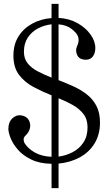

<svg xmlns="http://www.w3.org/2000/svg" viewBox="-20 -830 575 987"><path d="M245 137V12Q184 11 141.5 -9.5Q99 -30 73 -59.5Q47 -89 35 -119Q23 -149 23 -168Q23 -202 43.5 -221.5Q64 -241 89 -237Q115 -233 126.5 -215Q138 -197 134.5 -174.5Q131 -152 112 -134Q101 -124 101.5 -112.5Q102 -101 107 -93Q125 -65 160 -45.5Q195 -26 245 -24V-340Q197 -359 152 -383Q107 -407 78 -445Q49 -483 49 -544Q49 -602 75.5 -643.5Q102 -685 146.5 -709Q191 -733 245 -737V-810H281V-738Q336 -735 378.5 -711Q421 -687 445.5 -652.5Q470 -618 470 -583Q470 -557 457.5 -540Q445 -523 422 -523Q388 -523 377 -546.5Q366 -570 376 -592Q391 -624 378 -649Q371 -663 347 -682Q323 -701 281 -705V-418Q320 -403 357.5 -386Q395 -369 426 -345Q457 -321 475.5 -286Q494 -251 494 -200Q494 -138 466 -92.5Q438 -47 390 -21Q342 5 281 11V137ZM281 -25Q319 -30 353 -47.5Q387 -65 408.5 -97Q430 -129 430 -175Q430 -217 409 -244Q388 -271 354.5 -290Q321 -309 281 -325ZM245 -431V-705Q208 -701 175.5 -684Q143 -667 123 -637Q103 -607 103 -564Q103 -528 122.5 -504Q142 -480 174.5 -463Q207 -446 245 -431Z"/></svg>

Font: TsukuhouMincho
Style: Regular
Weight: 400
Designer: Iose
Foundry: Typographish
Version: Version 1.001; ttfautohint (v1.8.3)